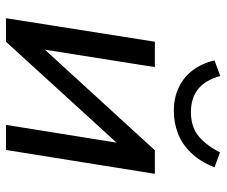

<svg xmlns="http://www.w3.org/2000/svg" viewBox="-76 -664 741 628"><g transform="rotate(90 294.0 -350.5)"><path d="M40 0 117 -487H200L137 -89H108L472 -487H549L471 0H389L453 -399H481L117 0ZM343 -549Q302 -549 268 -564.5Q234 -580 211 -610Q188 -640 178 -682L229 -701Q243 -651 272.5 -628Q302 -605 347 -605Q392 -605 422 -627Q452 -649 479 -700L528 -682Q509 -635 480.5 -605.5Q452 -576 417 -562.5Q382 -549 343 -549Z"/></g></svg>

Font: Nunito Sans 12pt Medium
Style: Italic
Weight: 500
Italic angle: -9°
Designer: Vernon Adams
Foundry: Vernon Adams
Version: Version 3.101;gftools[0.9.27]